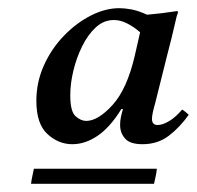

<svg xmlns="http://www.w3.org/2000/svg" viewBox="-20 -650 482 470"><path d="M340 -614Q376 -617 414 -623L416 -620Q414 -615 412.5 -610Q411 -605 406.5 -584.5Q402 -564 389 -514L360 -398Q356 -384 354 -374.5Q352 -365 352 -359Q352 -344 366 -344Q378 -344 394 -353.5Q410 -363 426 -382Q435 -376 442 -369Q420 -338 393 -317.5Q366 -297 329 -297Q298 -297 286 -311Q274 -325 274 -344Q274 -354 276 -363.5Q278 -373 281 -383H277Q250 -339 219.5 -318Q189 -297 157 -297Q123 -297 96 -322Q69 -347 69 -403Q69 -449 87.5 -490Q106 -531 136.5 -562.5Q167 -594 202.5 -612Q238 -630 272 -630Q285 -630 301.5 -627Q318 -624 340 -614ZM310 -514 323 -571Q308 -584 291.5 -592.5Q275 -601 259 -601Q234 -601 214.5 -583Q195 -565 181 -536.5Q167 -508 159.5 -476.5Q152 -445 152 -417Q152 -377 165 -365.5Q178 -354 191 -354Q220 -354 255.5 -393Q291 -432 310 -514ZM357 -200H56Q57 -209 59 -218Q61 -227 63 -237H364Q363 -227 361 -218Q359 -209 357 -200Z"/></svg>

Font: Tiro Gurmukhi
Style: Italic
Weight: 400
Italic angle: -11°
Designer: Gurmukhi: John Hudson & Fiona Ross, assisted by Paul Hanslow. Latin: John Hudson with Paul Hanslow, assisted by Kaja Soj
Foundry: Tiro Typeworks Ltd.
Version: Version 1.52